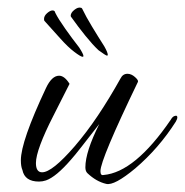

<svg xmlns="http://www.w3.org/2000/svg" viewBox="-20 -469 479 497"><path d="M255 7Q229 1 206 -21Q201 -26 201 -36Q201 -76 237 -148Q209 -112 191 -89Q173 -66 164 -56Q125 -11 99 -2Q90 1 81 1Q44 1 38 -29Q34 -38 34 -54Q34 -103 99 -241Q114 -273 133 -273Q147 -273 160 -252L118 -169Q96 -126 84.5 -95Q73 -64 73 -47Q73 -23 89 -23Q115 -23 173 -90Q204 -126 233.5 -170Q263 -214 292 -266Q298 -278 310 -278Q320 -278 329.5 -269.5Q339 -261 337 -257Q240 -56 240 -26Q240 -14 248 -16Q329 -23 422 -159Q427 -168 433 -169Q439 -171 439 -165Q439 -161 435 -154Q391 -85 330 -33Q276 12 255 7ZM257 -325Q254 -325 235 -339Q220 -353 201 -376.5Q182 -400 165 -424Q163 -426 163 -428Q163 -436 172.5 -443.5Q182 -451 189 -449Q192 -449 194 -444Q202 -427 218 -400.5Q234 -374 250 -349Q259 -333 259 -327Q259 -325 257 -325ZM194 -322Q189 -322 172 -335Q156 -347 135.5 -370Q115 -393 95 -415Q94 -416 94 -420Q94 -428 102 -435Q110 -442 116 -442Q122 -442 123 -436Q131 -420 149 -394.5Q167 -369 185 -346Q196 -329 196 -324Q196 -322 194 -322Z"/></svg>

Font: Ephesis
Style: Regular
Weight: 400
Designer: Robert E. Leuschke
Foundry: Robert E. Leuschke
Version: Version 1.010; ttfautohint (v1.8.3)